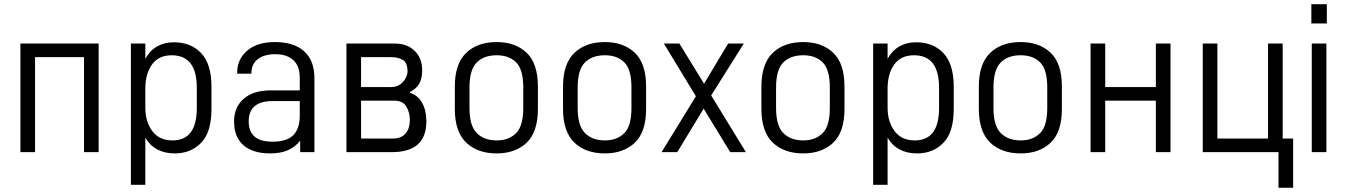

<svg xmlns="http://www.w3.org/2000/svg" viewBox="-20 -710 6287 896"><path d="M75.2 -506.8H440.4V0H372.1V-443.4H143.6V0H75.2Z M590.8 -506.8H658.2V-435.5Q678.7 -473.6 712.9 -493.2Q747.1 -512.7 791 -512.7Q870.1 -512.7 918 -462.9Q966.8 -412.1 966.8 -305.7V-202.1Q966.8 -92.8 918.9 -43.9Q871.1 5.9 795.9 5.9Q701.2 5.9 658.2 -67.4V152.3H590.8ZM898.4 -206.1V-300.8Q898.4 -452.1 781.2 -452.1Q720.7 -452.1 689.5 -409.2Q658.2 -366.2 658.2 -295.9V-207Q658.2 -141.6 691.4 -97.7Q723.6 -54.7 785.2 -54.7Q898.4 -54.7 898.4 -206.1Z M1399.4 -470.7Q1447.3 -427.7 1447.3 -344.7V0H1380.9V-53.7Q1358.4 -24.4 1323.2 -8.8Q1290 5.9 1240.2 5.9Q1160.2 5.9 1116.2 -32.2Q1072.3 -70.3 1072.3 -142.6Q1072.3 -210 1117.2 -249Q1162.1 -288.1 1242.2 -288.1H1378.9V-345.7Q1378.9 -401.4 1349.6 -428.7Q1319.3 -457 1264.6 -457Q1211.9 -457 1182.6 -433.6Q1153.3 -410.2 1153.3 -369.1V-366.2H1086.9V-371.1Q1086.9 -434.6 1134.8 -474.6Q1180.7 -513.7 1263.7 -513.7Q1351.6 -513.7 1399.4 -470.7ZM1348.6 -79.1Q1378.9 -109.4 1378.9 -171.9V-238.3H1252Q1140.6 -238.3 1140.6 -143.6Q1140.6 -48.8 1251 -48.8Q1318.4 -48.8 1348.6 -79.1Z M1596.7 0V-506.8H1822.3Q1879.9 -506.8 1915 -472.7Q1950.2 -438.5 1950.2 -381.8Q1950.2 -346.7 1938 -322.3Q1925.8 -297.9 1892.6 -280.3V-277.3Q1929.7 -265.6 1949.7 -230.5Q1969.7 -195.3 1969.7 -143.6Q1969.7 0 1808.6 0ZM1665 -63.5H1814.5Q1851.6 -63.5 1872.1 -86.4Q1892.6 -109.4 1892.6 -150.4Q1892.6 -184.6 1876.5 -212.4Q1860.4 -240.2 1819.3 -240.2H1665ZM1665 -303.7H1804.7Q1830.1 -303.7 1847.2 -315.9Q1864.3 -328.1 1873 -345.2Q1881.8 -362.3 1881.8 -376Q1881.8 -418 1859.4 -430.7Q1836.9 -443.4 1804.7 -443.4H1665Z M2156.2 -43.9Q2102.5 -94.7 2102.5 -202.1V-305.7Q2102.5 -413.1 2156.2 -463.9Q2209 -513.7 2297.9 -513.7Q2384.8 -513.7 2437.5 -463.9Q2490.2 -414.1 2490.2 -305.7V-202.1Q2490.2 -93.8 2437.5 -43.9Q2384.8 5.9 2297.9 5.9Q2209 5.9 2156.2 -43.9ZM2388.7 -88.9Q2421.9 -122.1 2421.9 -206.1V-301.8Q2421.9 -385.7 2388.7 -418.9Q2355.5 -452.1 2297.9 -452.1Q2238.3 -452.1 2205.1 -418.9Q2170.9 -384.8 2170.9 -301.8V-206.1Q2170.9 -123 2205.1 -88.9Q2239.3 -54.7 2297.9 -54.7Q2354.5 -54.7 2388.7 -88.9Z M2661.1 -43.9Q2607.4 -94.7 2607.4 -202.1V-305.7Q2607.4 -413.1 2661.1 -463.9Q2713.9 -513.7 2802.7 -513.7Q2889.6 -513.7 2942.4 -463.9Q2995.1 -414.1 2995.1 -305.7V-202.1Q2995.1 -93.8 2942.4 -43.9Q2889.6 5.9 2802.7 5.9Q2713.9 5.9 2661.1 -43.9ZM2893.6 -88.9Q2926.8 -122.1 2926.8 -206.1V-301.8Q2926.8 -385.7 2893.6 -418.9Q2860.4 -452.1 2802.7 -452.1Q2743.2 -452.1 2710 -418.9Q2675.8 -384.8 2675.8 -301.8V-206.1Q2675.8 -123 2710 -88.9Q2744.1 -54.7 2802.7 -54.7Q2859.4 -54.7 2893.6 -88.9Z M3387.7 0 3263.7 -203.1 3140.6 0H3067.4L3227.5 -260.7L3078.1 -506.8H3150.4L3265.6 -319.3L3377.9 -506.8H3451.2L3298.8 -264.6L3460.9 0Z M3586.9 -43.9Q3533.2 -94.7 3533.2 -202.1V-305.7Q3533.2 -413.1 3586.9 -463.9Q3639.6 -513.7 3728.5 -513.7Q3815.4 -513.7 3868.2 -463.9Q3920.9 -414.1 3920.9 -305.7V-202.1Q3920.9 -93.8 3868.2 -43.9Q3815.4 5.9 3728.5 5.9Q3639.6 5.9 3586.9 -43.9ZM3819.3 -88.9Q3852.5 -122.1 3852.5 -206.1V-301.8Q3852.5 -385.7 3819.3 -418.9Q3786.1 -452.1 3728.5 -452.1Q3668.9 -452.1 3635.7 -418.9Q3601.6 -384.8 3601.6 -301.8V-206.1Q3601.6 -123 3635.7 -88.9Q3669.9 -54.7 3728.5 -54.7Q3785.2 -54.7 3819.3 -88.9Z M4054.7 -506.8H4122.1V-435.5Q4142.6 -473.6 4176.8 -493.2Q4210.9 -512.7 4254.9 -512.7Q4334 -512.7 4381.8 -462.9Q4430.7 -412.1 4430.7 -305.7V-202.1Q4430.7 -92.8 4382.8 -43.9Q4335 5.9 4259.8 5.9Q4165 5.9 4122.1 -67.4V152.3H4054.7ZM4362.3 -206.1V-300.8Q4362.3 -452.1 4245.1 -452.1Q4184.6 -452.1 4153.3 -409.2Q4122.1 -366.2 4122.1 -295.9V-207Q4122.1 -141.6 4155.3 -97.7Q4187.5 -54.7 4249 -54.7Q4362.3 -54.7 4362.3 -206.1Z M4601.6 -43.9Q4547.9 -94.7 4547.9 -202.1V-305.7Q4547.9 -413.1 4601.6 -463.9Q4654.3 -513.7 4743.2 -513.7Q4830.1 -513.7 4882.8 -463.9Q4935.5 -414.1 4935.5 -305.7V-202.1Q4935.5 -93.8 4882.8 -43.9Q4830.1 5.9 4743.2 5.9Q4654.3 5.9 4601.6 -43.9ZM4834 -88.9Q4867.2 -122.1 4867.2 -206.1V-301.8Q4867.2 -385.7 4834 -418.9Q4800.8 -452.1 4743.2 -452.1Q4683.6 -452.1 4650.4 -418.9Q4616.2 -384.8 4616.2 -301.8V-206.1Q4616.2 -123 4650.4 -88.9Q4684.6 -54.7 4743.2 -54.7Q4799.8 -54.7 4834 -88.9Z M5069.3 -506.8H5137.7V-303.7H5374V-506.8H5442.4V0H5374V-240.2H5137.7V0H5069.3Z M5592.8 -506.8H5661.1V-63.5H5897.5V-506.8H5965.8V-63.5H6014.6V166H5946.3V0H5592.8Z M6101.6 -506.8H6169.9V0H6101.6ZM6099.6 -690.4H6171.9V-600.6H6099.6Z"/></svg>

Font: Dinish
Style: Regular
Weight: 400
Designer: Bert Driehuis
Foundry: Playbeing
Version: Version 3.006; git-39231f3c-release